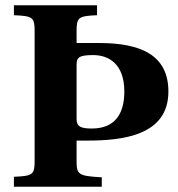

<svg xmlns="http://www.w3.org/2000/svg" viewBox="-20 -712 680 732"><path d="M33 0H368V-36C280 -41 272 -46 272 -97V-176H312C445 -176 622 -194 622 -363C622 -502 517 -548 358 -548H272V-595C272 -646 280 -651 350 -654V-692H33V-654C104 -651 112 -646 112 -595V-97C112 -46 104 -41 33 -38ZM272 -258V-464C272 -491 278 -502 335 -502C396 -502 454 -467 454 -363C454 -284 423 -222 330 -222C289 -222 272 -229 272 -258Z"/></svg>

Font: Heuristica
Style: Bold
Weight: 700
Version: Version 1.0.1